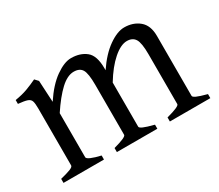

<svg xmlns="http://www.w3.org/2000/svg" viewBox="-91 -666 985 863"><g transform="rotate(-30 402.0 -234.5)"><path d="M579 0V-21Q647 -39 647 -51V-310Q647 -369 634 -389.5Q621 -410 592 -410Q560 -410 520.5 -375.5Q481 -341 444 -280V-51Q444 -45 459.5 -38Q475 -31 514 -21V0H304V-21Q371 -39 371 -51V-310Q371 -369 359 -389.5Q347 -410 316 -410Q283 -410 246.5 -376Q210 -342 169 -280V-51Q169 -44 187.5 -36Q206 -28 237 -21V0H27V-21Q60 -29 78 -36Q96 -43 96 -51V-348Q96 -373 92 -385Q88 -397 73.5 -402Q59 -407 27 -410V-430Q64 -436 91 -446Q118 -456 145 -469L161 -452L167 -340Q210 -405 255.5 -437Q301 -469 336 -469Q383 -469 413.5 -444.5Q444 -420 444 -354V-344Q485 -405 530.5 -437Q576 -469 612 -469Q658 -469 689.5 -443Q721 -417 721 -362V-51Q721 -45 736 -38Q751 -31 789 -21V0Z"/></g></svg>

Font: ChillKai
Style: Regular
Weight: 400
Designer: ChillType
Foundry: 寒蝉字型
Version: Version 2.000